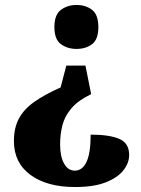

<svg xmlns="http://www.w3.org/2000/svg" viewBox="-20 -561 569 773"><path d="M288 -541Q325 -541 350.5 -521.5Q376 -502 376 -452Q376 -402 350.5 -383Q325 -364 288 -364Q252 -364 225.5 -383Q199 -402 199 -452Q199 -502 225.5 -521.5Q252 -541 288 -541ZM347 -182Q295 -157 268 -125.5Q241 -94 231.5 -57.5Q222 -21 222 21Q222 69 238 97.5Q254 126 281 126Q312 126 328.5 90.5Q345 55 345 -19Q420 -19 460 -2Q500 15 500 63Q500 95 477 124.5Q454 154 406 173Q358 192 282 192Q169 192 102.5 143Q36 94 36 7Q36 -46 56 -83.5Q76 -121 117.5 -150.5Q159 -180 224 -209L247 -297H324Z"/></svg>

Font: Noto Serif SemiCondensed Black
Style: Regular
Weight: 900
Width: 4
Designer: Monotype Design Team
Foundry: Monotype Imaging Inc.
Version: Version 2.014; ttfautohint (v1.8.4.7-5d5b)